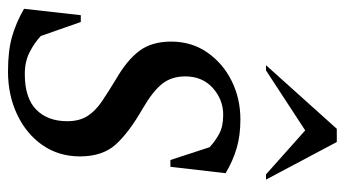

<svg xmlns="http://www.w3.org/2000/svg" viewBox="-211 -641 862 480"><g transform="rotate(90 220.0 -401.0)"><path d="M159 10Q107 10 72 0Q37 -10 2 -30L18 -172H35L70 -72Q87 -56 110.5 -44Q134 -32 165 -32Q225 -32 254 -60.5Q283 -89 283 -138Q283 -168 270.5 -188Q258 -208 234.5 -224Q211 -240 178 -260Q131 -287 107.5 -318Q84 -349 84 -398Q84 -449 111 -488Q138 -527 182 -549Q226 -571 279 -571Q319 -571 351 -561.5Q383 -552 413 -534L397 -396H380L348 -494Q333 -508 314.5 -518Q296 -528 267 -528Q229 -528 200 -502Q171 -476 171 -433Q171 -399 189.5 -375.5Q208 -352 251 -327Q312 -292 341.5 -259Q371 -226 371 -170Q371 -117 343 -76.5Q315 -36 266.5 -13Q218 10 159 10ZM143 -635 302 -812H335L429 -635H416L306 -733L156 -635Z"/></g></svg>

Font: Spectral SC Medium
Style: Italic
Weight: 500
Italic angle: -10°
Designer: Jean-Baptiste Levee
Foundry: Production Type
Version: Version 2.001